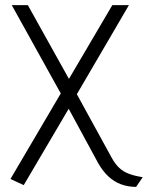

<svg xmlns="http://www.w3.org/2000/svg" viewBox="-20 -520 582 752"><path d="M417 97 281 -151 485 -500H420L250 -211L89 -500H26L218 -154L21 181L73 205L249 -94L364 118Q382 150 404.5 171Q427 192 454.5 202Q482 212 513 212L539 174Q507 169 484.5 160.5Q462 152 446 136.5Q430 121 417 97Z"/></svg>

Font: AdventPro_ExpandedRegular
Style: ExpandedRegular
Weight: 400
Width: 7
Designer: VivaRado, Andreas Kalpakidis
Foundry: VivaRado, Andreas Kalpakidis
Version: Version 3.000